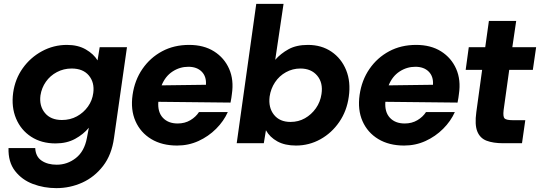

<svg xmlns="http://www.w3.org/2000/svg" viewBox="-20 -740 2793 992"><path d="M271 232Q207 232 150 210.5Q93 189 57.5 143Q22 97 24 25H162Q164 69 195 90Q226 111 273 111Q328 111 372 76.5Q416 42 429 -27L439 -80Q411 -46 368 -22.5Q325 1 267 1Q194 1 141 -33.5Q88 -68 63 -127.5Q38 -187 48 -261Q58 -332 97.5 -387.5Q137 -443 197 -475.5Q257 -508 326 -508Q383 -508 423.5 -484.5Q464 -461 484 -428L495 -496H636L569 -27Q557 60 512.5 117.5Q468 175 405 203.5Q342 232 271 232ZM300 -120Q343 -120 377.5 -139Q412 -158 434.5 -189.5Q457 -221 462 -260Q469 -314 439 -350Q409 -386 350 -386Q309 -386 274 -367.5Q239 -349 217 -317.5Q195 -286 189 -247Q182 -193 212 -156.5Q242 -120 300 -120Z M895 12Q817 12 761.5 -21.5Q706 -55 680 -114Q654 -173 665 -250Q676 -326 716 -384Q756 -442 817.5 -475Q879 -508 957 -508Q1033 -508 1086 -474.5Q1139 -441 1164 -384Q1189 -327 1178 -254Q1177 -247 1175.5 -235Q1174 -223 1171 -210L798 -214Q794 -161 821.5 -131.5Q849 -102 898 -102Q935 -102 963.5 -119Q992 -136 1008 -161H1157Q1136 -114 1096.5 -74.5Q1057 -35 1005.5 -11.5Q954 12 895 12ZM953 -395Q909 -395 871.5 -370.5Q834 -346 815 -299L1044 -302Q1047 -345 1022 -370Q997 -395 953 -395Z M1509 12Q1452 12 1413 -9.5Q1374 -31 1354 -67L1343 0H1203L1304 -720H1445L1402 -431Q1430 -463 1470.5 -485.5Q1511 -508 1571 -508Q1641 -508 1692.5 -473Q1744 -438 1768.5 -377.5Q1793 -317 1782 -240Q1772 -167 1733 -110Q1694 -53 1635.5 -20.5Q1577 12 1509 12ZM1481 -110Q1522 -110 1555.5 -129Q1589 -148 1612 -180.5Q1635 -213 1641 -254Q1650 -312 1619 -349Q1588 -386 1532 -386Q1492 -386 1457.5 -367Q1423 -348 1401 -315Q1379 -282 1373 -241Q1366 -184 1395.5 -147Q1425 -110 1481 -110Z M2068 12Q1990 12 1934.5 -21.5Q1879 -55 1853 -114Q1827 -173 1838 -250Q1849 -326 1889 -384Q1929 -442 1990.5 -475Q2052 -508 2130 -508Q2206 -508 2259 -474.5Q2312 -441 2337 -384Q2362 -327 2351 -254Q2350 -247 2348.5 -235Q2347 -223 2344 -210L1971 -214Q1967 -161 1994.5 -131.5Q2022 -102 2071 -102Q2108 -102 2136.5 -119Q2165 -136 2181 -161H2330Q2309 -114 2269.5 -74.5Q2230 -35 2178.5 -11.5Q2127 12 2068 12ZM2126 -395Q2082 -395 2044.5 -370.5Q2007 -346 1988 -299L2217 -302Q2220 -345 2195 -370Q2170 -395 2126 -395Z M2580 0Q2528 0 2494 -13Q2460 -26 2446 -61Q2432 -96 2441 -161L2471 -379H2386L2402 -496H2487L2506 -632H2647L2627 -496H2750L2733 -379H2611L2582 -171Q2578 -137 2587 -128Q2596 -119 2631 -119H2694L2677 0Z"/></svg>

Font: Host Grotesk Black
Style: Italic
Weight: 900
Italic angle: -8°
Designer: Doğukan Karapınar based on Poppins by Indian Type Foundry, Jonny Pinhorn
Foundry: Element Type
Version: Version 1.000; ttfautohint (v1.8.4.7-5d5b);gftools[0.9.33]